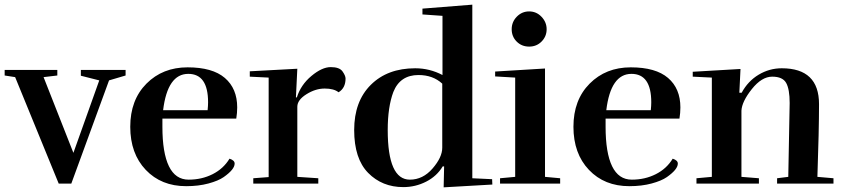

<svg xmlns="http://www.w3.org/2000/svg" viewBox="-23 -788 3615 824"><path d="M324 -488H516V-464L445 -443L283 0H229L42 -457L-3 -464V-488H223V-464L164 -457L292 -132L403 -443L324 -463Z M870 -349Q870 -471 785 -471Q696 -471 677 -315H868Q870 -335 870 -349ZM776 11Q669 11 602.5 -59Q536 -129 536 -244Q536 -359 605.5 -429Q675 -499 782 -499Q889 -499 942 -453.5Q995 -408 995 -327Q995 -304 991 -279H674V-244Q674 -132 702 -74.5Q730 -17 786.5 -17Q843 -17 889.5 -40.5Q936 -64 962 -107Q984 -100 984 -86Q984 -61 937 -28Q914 -12 871.5 -0.5Q829 11 776 11Z M1460 -451Q1460 -410 1430 -392Q1410 -408 1370.5 -408Q1331 -408 1292 -383.5Q1253 -359 1253 -330V-29L1343 -23V0H1064V-23L1130 -28V-455L1049 -459V-482L1253 -493L1247 -370H1251Q1268 -424 1313.5 -462Q1359 -500 1396.5 -500Q1434 -500 1447 -481.5Q1460 -463 1460 -451Z M1708 15Q1617 15 1557 -46Q1497 -107 1497 -230Q1497 -353 1568.5 -424Q1640 -495 1759 -495Q1821 -495 1876 -466V-720L1790 -726V-751L2004 -768V-23L2089 -19L2090 4L1881 16L1883 -74H1877Q1852 -32 1806 -8.5Q1760 15 1708 15ZM1875 -154V-429Q1835 -466 1773 -466Q1694 -466 1665 -393Q1641 -329 1641 -230Q1641 -17 1736 -17Q1792 -17 1833.5 -65Q1875 -113 1875 -154Z M2381 0H2123V-23L2188 -29V-455L2102 -460V-481L2316 -494V-29L2381 -23ZM2323 -662.5Q2323 -632 2301.5 -610Q2280 -588 2248 -588Q2216 -588 2194.5 -609.5Q2173 -631 2173 -662.5Q2173 -694 2195 -716.5Q2217 -739 2248 -739Q2279 -739 2301 -716Q2323 -693 2323 -662.5Z M2772 -349Q2772 -471 2687 -471Q2598 -471 2579 -315H2770Q2772 -335 2772 -349ZM2678 11Q2571 11 2504.5 -59Q2438 -129 2438 -244Q2438 -359 2507.5 -429Q2577 -499 2684 -499Q2791 -499 2844 -453.5Q2897 -408 2897 -327Q2897 -304 2893 -279H2576V-244Q2576 -132 2604 -74.5Q2632 -17 2688.5 -17Q2745 -17 2791.5 -40.5Q2838 -64 2864 -107Q2886 -100 2886 -86Q2886 -61 2839 -28Q2816 -12 2773.5 -0.5Q2731 11 2678 11Z M3360 -29 3366 -346Q3366 -405 3351 -432Q3336 -459 3291 -459Q3246 -459 3203.5 -405.5Q3161 -352 3159 -313V-29L3234 -23V0H2966V-23L3032 -29V-455L2950 -459V-480L3155 -492L3150 -390H3160Q3187 -440 3233 -467.5Q3279 -495 3332 -495Q3492 -495 3492 -341Q3492 -230 3485 -29L3554 -23V0H3312V-23Z"/></svg>

Font: Rufina
Style: Bold
Weight: 700
Designer: Martin Sommaruga
Foundry: Martin Sommaruga
Version: Version 1.001